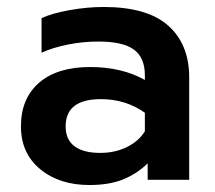

<svg xmlns="http://www.w3.org/2000/svg" viewBox="-20 -515 617 550"><path d="M40 -153Q40 -233 92 -278Q144 -323 238 -323Q329 -323 395 -286V-299Q395 -350 363.5 -373Q332 -396 262 -396Q218 -396 175 -387.5Q132 -379 99 -364V-463Q129 -477 179.5 -486Q230 -495 277 -495Q402 -495 462 -441.5Q522 -388 522 -293V0H403V-47Q372 -17 332.5 -1Q293 15 236 15Q150 15 95 -30.5Q40 -76 40 -153ZM395 -139V-192Q340 -231 269 -231Q168 -231 168 -153Q168 -115 193.5 -96Q219 -77 267 -77Q309 -77 343 -93.5Q377 -110 395 -139Z"/></svg>

Font: Prompt Medium
Style: Regular
Weight: 500
Designer: Katatrad Team
Foundry: CadsonDemak
Version: Version 1.000